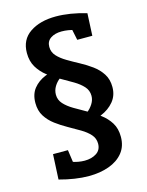

<svg xmlns="http://www.w3.org/2000/svg" viewBox="-131 -795 812 1058"><g transform="rotate(-15 275.0 -266.5)"><path d="M243 182Q204 182 161.5 175.5Q119 169 75 157L82 14H167L179 99L167 80Q185 87 204.5 90.5Q224 94 242 94Q282 94 309.5 76Q337 58 337 22Q337 -8 317.5 -30Q298 -52 266 -71Q234 -90 199 -109.5Q164 -129 132.5 -152.5Q101 -176 81 -207.5Q61 -239 61 -283Q61 -333 86.5 -365Q112 -397 154.5 -414.5Q197 -432 248 -437L264 -398Q247 -395 227.5 -380.5Q208 -366 195 -344.5Q182 -323 182 -298Q182 -268 202.5 -245.5Q223 -223 256 -203.5Q289 -184 325 -164Q361 -144 394 -119.5Q427 -95 447.5 -62Q468 -29 468 18Q468 72 438.5 108.5Q409 145 358 163.5Q307 182 243 182ZM290 -99 284 -139Q302 -144 322 -159Q342 -174 356 -196Q370 -218 370 -242Q370 -273 349.5 -295.5Q329 -318 297 -337Q265 -356 228.5 -376.5Q192 -397 160 -421.5Q128 -446 107.5 -480Q87 -514 87 -561Q87 -637 144.5 -676Q202 -715 293 -715Q332 -715 376 -708Q420 -701 466 -687L460 -560H374L358 -637L377 -615Q358 -621 339.5 -624Q321 -627 302 -627Q264 -627 239.5 -610.5Q215 -594 215 -562Q215 -532 235 -510Q255 -488 287 -469Q319 -450 354.5 -431Q390 -412 421.5 -389Q453 -366 473.5 -334.5Q494 -303 494 -259Q494 -211 466 -177Q438 -143 392 -124Q346 -105 290 -99Z"/></g></svg>

Font: Bitter Thin
Style: Bold
Weight: 700
Version: Version 3.021